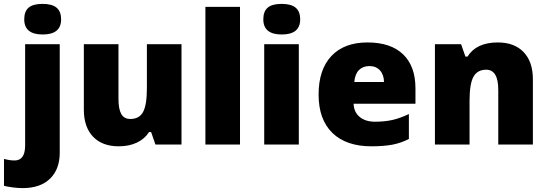

<svg xmlns="http://www.w3.org/2000/svg" viewBox="-68 -743 2819 987"><path d="M48 224Q24.3 224 -3.8 220.2Q-31.9 216.4 -47.5 212.3V73.8Q-18.7 81.9 7.1 81.9Q61.2 81.9 61.2 4.6V-515.7H239.1V42Q239.1 126.9 189.3 175.4Q139.5 224 48 224ZM246.2 -643.6Q246.2 -565.7 151.4 -565.7Q56.6 -565.7 56.6 -643.6Q56.6 -684.5 79.1 -703.7Q101.6 -723 150.9 -723Q200.2 -723 223.2 -703.2Q246.2 -683.5 246.2 -643.6Z M865 0H731L708.8 -64.2H698.2Q675.9 -28.8 635.7 -9.9Q595.6 9.1 542.5 9.1Q457.5 9.1 410.3 -40.4Q363 -90 363 -179.5V-515.7H541V-234.1Q541 -182.5 555.4 -157Q569.8 -131.4 602.1 -131.4Q648.1 -131.4 667.6 -167.6Q687.1 -203.7 687.1 -289.7V-515.7H865Z M1165.8 -707.8V0H987.9V-707.8Z M1468.1 -515.7V0H1290.2V-515.7ZM1475.2 -643.6Q1475.2 -565.7 1380.4 -565.7Q1285.6 -565.7 1285.6 -643.6Q1285.6 -684.5 1308.1 -703.7Q1330.6 -723 1379.9 -723Q1429.2 -723 1452.2 -703.2Q1475.2 -683.5 1475.2 -643.6Z M1753.3 -321.5H1906Q1905.5 -358.9 1885.2 -381.2Q1865 -403.4 1831.4 -403.4Q1797.8 -403.4 1777.3 -383Q1756.8 -362.5 1753.3 -321.5ZM1841.3 9.1Q1712.3 9.1 1641.1 -59.2Q1569.8 -128.4 1569.8 -256.8Q1569.8 -385.2 1635.5 -455Q1701.2 -524.8 1821 -524.8Q1940.8 -524.8 2004.3 -463.6Q2067.7 -402.4 2067.7 -288.7V-209.8H1749.7Q1751.3 -166.3 1781.1 -141.8Q1810.9 -117.3 1859.7 -117.3Q1908.5 -117.3 1948.4 -126.1Q1988.4 -135 2033.9 -156.7V-28.8Q1993.4 -7.6 1948.7 0.8Q1903.9 9.1 1841.3 9.1Z M2671.4 0H2493.4V-281.1Q2493.4 -384.7 2431.2 -384.7Q2386.8 -384.7 2366.3 -349.1Q2345.8 -313.4 2345.8 -225.5V0H2167.8V-515.7H2302.3L2324.6 -452H2335.2Q2380.7 -524.8 2490.9 -524.8Q2576.3 -524.8 2623.9 -475Q2671.4 -425.2 2671.4 -335.2Z"/></svg>

Font: Khula ExtraBold
Style: Regular
Weight: 800
Designer: Erin McLaughlin, Steve Matteson
Version: Version 1.002;PS 1.0;hotconv 1.0.72;makeotf.lib2.5.5900; ttf